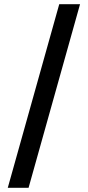

<svg xmlns="http://www.w3.org/2000/svg" viewBox="-20 -802 419 914"><path d="M262 -782H361L116 92H17Z"/></svg>

Font: Mozilla Headline BETA
Style: Regular
Weight: 400
Designer: Studio DRAMA
Foundry: Studio DRAMA
Version: Version 0.100